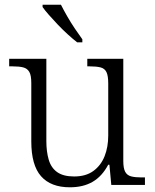

<svg xmlns="http://www.w3.org/2000/svg" viewBox="-20 -786 658 816"><path d="M277 10Q196 10 154.5 -37Q113 -84 113 -185V-433Q113 -466 104.5 -480.5Q96 -495 79 -499.5Q62 -504 33 -504H19V-536H177V-186Q177 -142 187 -107.5Q197 -73 223 -54.5Q249 -36 295 -36Q345 -36 377 -59.5Q409 -83 424.5 -122Q440 -161 440 -210V-431Q440 -464 432.5 -479.5Q425 -495 407.5 -499.5Q390 -504 361 -504H351V-536H504V-102Q504 -71 512 -56Q520 -41 537 -36.5Q554 -32 579 -32H596V0H453L445 -86H440Q414 -37 374 -13.5Q334 10 277 10ZM308 -606Q290 -620 268.5 -639.5Q247 -659 226 -681Q205 -703 187.5 -723Q170 -743 161 -756V-766H239Q250 -744 265.5 -717Q281 -690 298.5 -664Q316 -638 330 -619V-606Z"/></svg>

Font: Noto Serif Hebrew Light
Style: Regular
Weight: 300
Version: Version 2.003